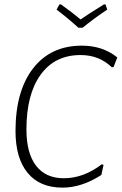

<svg xmlns="http://www.w3.org/2000/svg" viewBox="-20 -853 557 879"><path d="M463 -833 471 -809Q419 -775 358 -726H339Q293 -768 239 -809L252 -833H259Q309 -797 349 -764Q388 -791 456 -833ZM355 -644Q450 -644 517 -590L500 -546L492 -545Q434 -601 349 -601Q231 -601 166 -511Q101 -421 101 -260Q101 -152 145 -94.5Q189 -37 272 -37Q363 -37 446 -101L454 -98L444 -52Q354 6 266 6Q162 6 106.5 -61.5Q51 -129 51 -253Q51 -436 131.5 -540Q212 -644 355 -644Z"/></svg>

Font: Alegreya Sans SC Light
Style: Italic
Weight: 300
Italic angle: -7°
Designer: Juan Pablo del Peral
Foundry: Huerta Tipografica
Version: Version 2.007